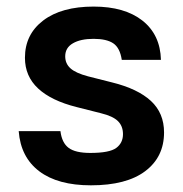

<svg xmlns="http://www.w3.org/2000/svg" viewBox="-20 -545 547 575"><path d="M344.7 -365.7Q339.3 -401.7 319.3 -415.2Q299.3 -428.7 260.3 -428.7Q221.3 -428.7 198.3 -415.3Q175.3 -402 175.3 -376.3Q175.3 -354.3 191.2 -340.2Q207 -326 244 -316.3L316.3 -298Q392.7 -279 432 -242.7Q471.3 -206.3 471.3 -148.3Q471.3 -75 415 -32.5Q358.7 10 252.3 10Q153.3 10 97.7 -32Q42 -74 36 -152.3H161Q165.3 -117.3 185.5 -102.2Q205.7 -87 250.3 -87Q308 -87 328.2 -102Q348.3 -117 348.3 -143.3Q348.3 -167.3 333.2 -182.3Q318 -197.3 282 -206L209.7 -224.3Q133.7 -243.3 94.2 -280Q54.7 -316.7 54.7 -372Q54.7 -442 109.5 -483.7Q164.3 -525.3 260.3 -525.3Q353.3 -525.3 406.7 -483.2Q460 -441 462 -365.7Z"/></svg>

Font: Asta Sans Light
Style: Regular
Weight: 300
Designer: 42dot
Version: Version 1.000